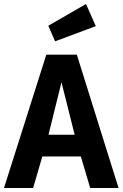

<svg xmlns="http://www.w3.org/2000/svg" viewBox="-24 -942 614 962"><path d="M570 0H428L381 -158H188L142 0H-4L208 -668H361ZM350 -267 284 -530 219 -267ZM456 -811 252 -735 218 -813 407 -922Z"/></svg>

Font: Rambla
Style: Bold
Weight: 700
Designer: Martin Sommaruga
Foundry: Martin Sommaruga
Version: Version 1.001